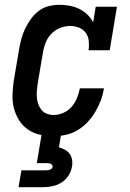

<svg xmlns="http://www.w3.org/2000/svg" viewBox="-20 -558 540 798"><path d="M203 8Q174 8 146.5 2Q119 -4 96.5 -19.5Q74 -35 59.5 -58Q45 -81 38 -107.5Q31 -134 32 -163.5Q33 -193 37 -221L59 -351Q63 -374 68.5 -395.5Q74 -417 84 -438Q94 -459 108 -478.5Q122 -498 141 -512.5Q160 -527 182.5 -532.5Q205 -538 227 -538Q249 -538 270 -534Q291 -530 309.5 -521Q328 -512 343 -497.5Q358 -483 367 -465L378 -530H466L436 -349H348Q351 -368 349 -387.5Q347 -407 336.5 -421.5Q326 -436 308.5 -443Q291 -450 271 -450Q250 -450 229 -441.5Q208 -433 192.5 -416.5Q177 -400 169 -379Q161 -358 158 -337L136 -207Q134 -193 133 -178.5Q132 -164 133.5 -149.5Q135 -135 140 -122.5Q145 -110 153.5 -100Q162 -90 175.5 -85Q189 -80 203 -80Q223 -80 243.5 -89Q264 -98 278 -114.5Q292 -131 300 -150.5Q308 -170 312 -191H412Q408 -165 399 -141Q390 -117 376.5 -94Q363 -71 344.5 -51Q326 -31 302.5 -17Q279 -3 253.5 2.5Q228 8 203 8ZM57 220 69 150H169Q173 150 177.5 149.5Q182 149 186.5 147.5Q191 146 194.5 143Q198 140 199 135Q199 131 196.5 127.5Q194 124 190.5 122.5Q187 121 182.5 120.5Q178 120 174 120H133L153 0H234L225 54Q238 58 250 64.5Q262 71 269.5 81.5Q277 92 279.5 106Q282 120 279 135Q276 154 264.5 172Q253 190 235 201Q217 212 197 216Q177 220 157 220Z"/></svg>

Font: Iosevka Slab Semibold Oblique
Style: Regular
Weight: 600
Italic angle: -9°
Monospace: yes
Designer: Belleve Invis
Foundry: Belleve Invis
Version: Version 11.1.1; ttfautohint (v1.8.3)